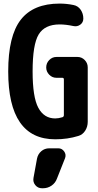

<svg xmlns="http://www.w3.org/2000/svg" viewBox="-20 -760 540 1061"><path d="M302.7 59.6Q322.3 59.6 334.5 76.7Q346.7 93.8 339.8 113.3L294.9 226.6Q286.1 251 265.1 265.6Q244.1 280.3 217.8 280.3H211.9Q189.5 280.3 175.3 263.2Q161.1 246.1 165 223.6L184.6 116.2Q189.5 91.8 208 75.7Q226.6 59.6 252 59.6ZM408.2 -445.3Q431.6 -445.3 448.2 -428.2Q464.8 -411.1 464.8 -387.7V-86.9Q464.8 -59.6 450.7 -37.6Q436.5 -15.6 413.1 -8.8Q353.5 9.8 285.2 9.8Q25.4 9.8 25.4 -365.2Q25.4 -561.5 94.7 -650.9Q164.1 -740.2 309.6 -740.2Q347.7 -740.2 385.7 -732.4Q411.1 -727.5 425.8 -706.1Q440.4 -684.6 440.4 -658.2V-657.2Q440.4 -635.7 423.3 -623.5Q406.2 -611.3 384.8 -616.2Q343.8 -625 309.6 -625Q227.5 -625 193.8 -569.8Q160.2 -514.6 160.2 -365.2Q160.2 -222.7 191.9 -164.1Q223.6 -105.5 285.2 -105.5Q303.7 -105.5 325.2 -112.3Q333 -115.2 333 -124V-321.3Q333 -330.1 324.2 -330.1H292Q268.6 -330.1 252 -347.2Q235.4 -364.3 235.4 -386.7V-387.7Q235.4 -411.1 252 -428.2Q268.6 -445.3 292 -445.3Z"/></svg>

Font: Rounded Mgen+ 1m bold
Style: Bold
Weight: 700
Designer: [Source Han Sans]
Ryoko NISHIZUKA  (kana & ideographs); Paul D. Hunt (Latin, Greek & Cyrillic); Wenlong ZHANG  (bopomofo
Version: Version 1.059.20150602